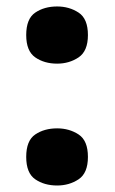

<svg xmlns="http://www.w3.org/2000/svg" viewBox="-20 -568 357 597"><path d="M157.7 -370.1Q117.7 -370.1 89.6 -389.6Q61.5 -409.2 61.5 -459Q61.5 -509.8 89.6 -528.8Q117.7 -547.9 157.7 -547.9Q195.3 -547.9 224.4 -528.8Q253.4 -509.8 253.4 -459Q253.4 -409.2 224.4 -389.6Q195.3 -370.1 157.7 -370.1ZM157.7 8.8Q117.7 8.8 89.6 -10.5Q61.5 -29.8 61.5 -80.1Q61.5 -130.9 89.6 -149.9Q117.7 -168.9 157.7 -168.9Q195.3 -168.9 224.4 -149.9Q253.4 -130.9 253.4 -80.1Q253.4 -29.8 224.4 -10.5Q195.3 8.8 157.7 8.8Z"/></svg>

Font: Koh Santepheap Black
Style: Regular
Weight: 900
Designer: Danh Hong
Version: Version 2.002; ttfautohint (v1.8.3)